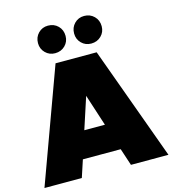

<svg xmlns="http://www.w3.org/2000/svg" viewBox="-133 -1048 1039 1156"><g transform="rotate(-15 386.5 -469.5)"><path d="M539.1 0 503.9 -106.9H268.1L232.9 0H0L258.8 -708H515.1L772.9 0ZM272.9 -767.1Q237.3 -767.1 212.6 -791.7Q188 -816.4 188 -852.1Q188 -889.2 212.4 -914.1Q236.8 -939 272.9 -939Q310.5 -939 335.2 -914.3Q359.9 -889.6 359.9 -852.1Q359.9 -815.9 335 -791.5Q310.1 -767.1 272.9 -767.1ZM498 -767.1Q461.9 -767.1 437.5 -791.7Q413.1 -816.4 413.1 -852.1Q413.1 -889.2 437.5 -914.1Q461.9 -939 498 -939Q535.2 -939 560.1 -914.3Q585 -889.6 585 -852.1Q585 -815.9 560.1 -791.5Q535.2 -767.1 498 -767.1ZM450.2 -273.9 386.2 -471.2 321.8 -273.9Z"/></g></svg>

Font: SVN-Poppins Black
Style: Regular
Weight: 900
Designer: Ninad Kale (Devanagari), Jonny Pinhorn (Latin)
Foundry: Indian Type Foundry
Version: Version 3.002 2017